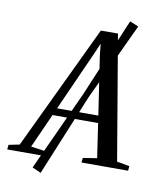

<svg xmlns="http://www.w3.org/2000/svg" viewBox="-166 -904 893 1077"><g transform="rotate(10 280.5 -365.0)"><path d="M-67.5 0 -64.5 -26.5 -3 -39 334 -747.5 431.5 -748 551.5 -39.5 623.5 -26.5 621 0H355.5L358.5 -26.5L438 -39L409 -234H149.5L62 -39L149.5 -26.5L147 0ZM168 -275.5H403L352.5 -611.5L346 -675L322 -619.5ZM90.5 75 298.5 -379 487 -827 536.5 -806.5 330.5 -365.5 140 97Z"/></g></svg>

Font: Merriweather 96pt
Style: Italic
Weight: 400
Italic angle: -7.8°
Version: Version 2.101